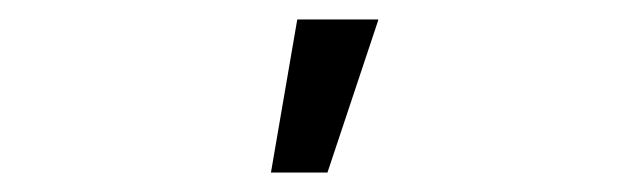

<svg xmlns="http://www.w3.org/2000/svg" viewBox="-20 -753 640 197"><path d="M258 -576 285 -733H368V-732L316 -576Z"/></svg>

Font: Foldit
Style: Regular
Weight: 400
Version: Version 1.003